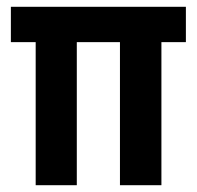

<svg xmlns="http://www.w3.org/2000/svg" viewBox="-20 -545 580 565"><path d="M85 0V-495H206V0ZM333 0V-495H455V0ZM12 -421V-525H527V-421Z"/></svg>

Font: Bricolage Grotesque 72pt SemiCondensed SemiBold
Style: Regular
Weight: 600
Width: 4
Designer: Mathieu Triay
Foundry: Atelier Triay
Version: Version 1.001;gftools[0.9.33.dev8+g029e19f]